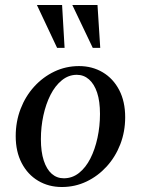

<svg xmlns="http://www.w3.org/2000/svg" viewBox="-20 -740 565 770"><path d="M297 -475Q350 -475 392 -450Q434 -425 458 -379Q482 -333 482 -270Q482 -212 462.5 -161.5Q443 -111 408 -72.5Q373 -34 327 -12Q281 10 228 10Q175 10 133 -15Q91 -40 67 -86Q43 -132 43 -194Q43 -252 62.5 -303Q82 -354 117 -392.5Q152 -431 198 -453Q244 -475 297 -475ZM236 -25Q270 -25 297 -46.5Q324 -68 342.5 -104.5Q361 -141 371 -187.5Q381 -234 381 -283Q381 -334 369.5 -368.5Q358 -403 337 -421.5Q316 -440 288 -440Q255 -440 228 -418Q201 -396 182.5 -359.5Q164 -323 154 -277Q144 -231 144 -182Q144 -131 155.5 -96Q167 -61 187.5 -43Q208 -25 236 -25ZM128 -720H229L239 -548H209ZM270 -720H371L382 -548H352Z"/></svg>

Font: Brygada 1918 Medium
Style: Italic
Weight: 500
Italic angle: -8°
Designer: Mateusz Machalski | Borys Kosmynka | Przemek Hoffer
Foundry: NIEPODLEGLA 2018
Version: Version 3.006